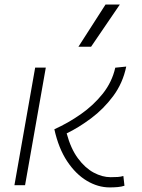

<svg xmlns="http://www.w3.org/2000/svg" viewBox="-20 -815 626 845"><path d="M462.9 9.8Q411.1 9.8 362.3 -19.3Q313.5 -48.3 275.6 -105.2Q237.8 -162.1 219.2 -246.1Q279.8 -273.4 335.7 -312.5Q391.6 -351.6 432.4 -402.8Q473.1 -454.1 487.3 -517.1L535.6 -522Q520.5 -449.2 478.3 -392.3Q436 -335.4 381.1 -294.4Q326.2 -253.4 273.4 -228Q291.5 -160.6 323 -118.2Q354.5 -75.7 392.3 -55.4Q430.2 -35.2 466.8 -35.2Q484.4 -35.2 498.3 -36.1Q512.2 -37.1 522.9 -40.5L527.8 2.4Q514.6 6.8 498 8.3Q481.4 9.8 462.9 9.8ZM43.5 0 134.8 -517.6H181.6L90.3 0ZM325.2 -609.4 444.3 -794.9H507.3L380.9 -609.4Z"/></svg>

Font: Cascadia Mono NF ExtraLight
Style: Italic
Weight: 200
Italic angle: -10°
Monospace: yes
Designer: Aaron Bell
Foundry: Saja Typeworks
Version: Version 2404.023; ttfautohint (v1.8.4)